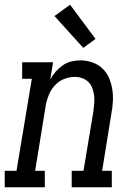

<svg xmlns="http://www.w3.org/2000/svg" viewBox="-46 -794 566 814"><path d="M-26 0V-70H24L89 -460H48V-530H179L167 -456Q176 -474 189.5 -489.5Q203 -505 220 -517Q237 -529 256.5 -533.5Q276 -538 295 -538Q321 -538 345.5 -529.5Q370 -521 388 -504Q406 -487 416 -464Q426 -441 430 -415.5Q434 -390 432.5 -363.5Q431 -337 426 -311L387 -70H428V0H258V-70H308L350 -322Q352 -339 353.5 -356Q355 -373 353 -389Q351 -405 345.5 -420Q340 -435 329 -446Q318 -457 303 -462.5Q288 -468 271 -468Q248 -468 225.5 -459Q203 -450 186.5 -432Q170 -414 161 -392Q152 -370 148 -347L103 -70H144V0ZM307 -591 185 -726 251 -774 359 -629Z"/></svg>

Font: Iosevka Slab Oblique
Style: Regular
Weight: 400
Italic angle: -9°
Monospace: yes
Designer: Belleve Invis
Foundry: Belleve Invis
Version: Version 11.1.1; ttfautohint (v1.8.3)